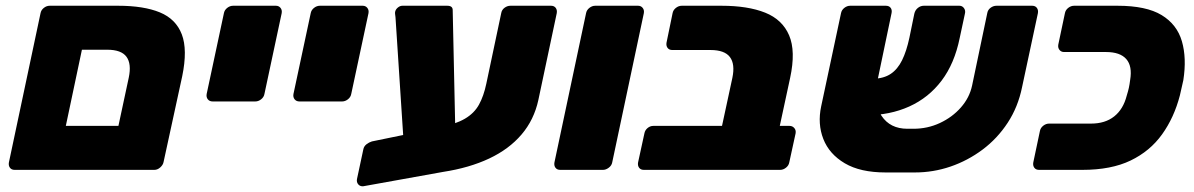

<svg xmlns="http://www.w3.org/2000/svg" viewBox="-20 -591 4154 668"><path d="M31 0Q20 0 14.5 -7.5Q9 -15 11 -26L121 -545Q123 -556 132.5 -563.5Q142 -571 153 -571H391Q480 -571 536 -548Q592 -525 612.5 -471.5Q633 -418 614 -326L549 -27Q547 -17 537.5 -8.5Q528 0 517 0ZM209 -153H392L428 -321Q438 -369 420 -393.5Q402 -418 353 -418H265Z M720 -238Q709 -238 703 -245.5Q697 -253 699 -264L759 -545Q761 -556 770.5 -563.5Q780 -571 791 -571H940Q950 -571 956 -563.5Q962 -556 960 -545L900 -264Q898 -253 888.5 -245.5Q879 -238 868 -238Z M1022 -238Q1011 -238 1005 -245.5Q999 -253 1001 -264L1061 -545Q1063 -556 1072.5 -563.5Q1082 -571 1093 -571H1242Q1252 -571 1258 -563.5Q1264 -556 1262 -545L1202 -264Q1200 -253 1190.5 -245.5Q1181 -238 1170 -238Z M1244 57Q1233 58 1226.5 50.5Q1220 43 1222 32L1244 -71Q1246 -82 1255 -89Q1264 -96 1274 -99L1508 -147Q1565 -159 1597.5 -178Q1630 -197 1646.5 -227Q1663 -257 1672 -300L1724 -546Q1726 -557 1735.5 -564Q1745 -571 1756 -571H1897Q1908 -571 1913.5 -563.5Q1919 -556 1917 -545L1853 -243Q1838 -174 1794.5 -123Q1751 -72 1682 -39.5Q1613 -7 1522 7ZM1389 -24 1356 -531Q1355 -539 1354.5 -543Q1354 -547 1355 -551Q1357 -559 1364.5 -565Q1372 -571 1380 -571H1536Q1555 -571 1555 -556L1566 -47Z M1929 0Q1918 0 1912.5 -7.5Q1907 -15 1909 -26L2019 -545Q2021 -556 2030.5 -563.5Q2040 -571 2051 -571H2200Q2210 -571 2216 -563.5Q2222 -556 2220 -545L2110 -26Q2108 -15 2098 -7.5Q2088 0 2078 0Z M2220 0Q2209 0 2203.5 -7.5Q2198 -15 2200 -26L2222 -127Q2224 -138 2233 -145.5Q2242 -153 2253 -153H2492L2528 -320Q2538 -368 2519.5 -392.5Q2501 -417 2452 -417H2319Q2308 -417 2302.5 -424.5Q2297 -432 2299 -443L2320 -545Q2322 -556 2331.5 -563.5Q2341 -571 2352 -571H2490Q2582 -571 2642 -547Q2702 -523 2725.5 -468Q2749 -413 2729 -320L2693 -153H2727Q2737 -153 2743.5 -145.5Q2750 -138 2748 -127L2726 -26Q2724 -15 2714.5 -7.5Q2705 0 2694 0Z M3158 -143Q3207 -143 3250 -163Q3293 -183 3323 -217Q3353 -251 3362 -293L3415 -546Q3417 -557 3426.5 -564Q3436 -571 3447 -571H3571Q3582 -571 3587.5 -563.5Q3593 -556 3591 -545L3536 -288Q3522 -219 3486 -164Q3450 -109 3398.5 -70.5Q3347 -32 3287 -11.5Q3227 9 3163 9H3061Q2973 9 2919 -23Q2865 -55 2844.5 -107.5Q2824 -160 2837 -221L2906 -545Q2908 -556 2917.5 -563.5Q2927 -571 2938 -571H3062Q3073 -571 3078.5 -564Q3084 -557 3082 -546L3034 -316Q3017 -233 3047 -188Q3077 -143 3137 -143ZM2992 -190 3019 -317Q3055 -318 3079 -334Q3103 -350 3118.5 -381.5Q3134 -413 3144 -460L3161 -543Q3164 -556 3173.5 -563.5Q3183 -571 3194 -571H3318Q3328 -571 3334 -562.5Q3340 -554 3337 -543L3319 -459Q3301 -370 3256 -310.5Q3211 -251 3143.5 -220.5Q3076 -190 2992 -190Z M3595 0Q3584 0 3578.5 -7.5Q3573 -15 3575 -26L3598 -135Q3600 -146 3609.5 -153.5Q3619 -161 3630 -161H3776Q3825 -161 3856.5 -186Q3888 -211 3900 -258Q3905 -274 3907.5 -285.5Q3910 -297 3912 -313Q3920 -361 3898.5 -385.5Q3877 -410 3828 -410H3682Q3672 -410 3666 -417.5Q3660 -425 3662 -436L3685 -545Q3687 -556 3696.5 -563.5Q3706 -571 3717 -571H3868Q3968 -571 4021.5 -538.5Q4075 -506 4092 -447.5Q4109 -389 4097 -312Q4093 -295 4091 -285.5Q4089 -276 4085 -259Q4065 -182 4023 -123.5Q3981 -65 3913.5 -32.5Q3846 0 3746 0Z"/></svg>

Font: Rubik ExtraBold
Style: Italic
Weight: 800
Italic angle: -12°
Designer: Hubert and Fischer
Foundry: Hubert and Fischer
Version: Version 2.300;gftools[0.9.30]